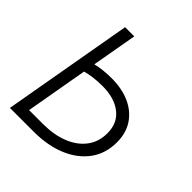

<svg xmlns="http://www.w3.org/2000/svg" viewBox="-187 -827 961 961"><g transform="rotate(45 293.0 -346.5)"><path d="M197.8 0H30.8L152.8 -693.4H217.8L175.3 -453.1Q199.7 -459 227.3 -462.2Q254.9 -465.3 286.6 -465.3Q358.9 -465.3 414.1 -440.7Q469.2 -416 500.5 -369.4Q531.7 -322.8 531.7 -256.8Q531.7 -178.2 490 -120.6Q448.2 -63 373.3 -31.5Q298.3 0 197.8 0ZM106.4 -60.1H204.6Q281.2 -60.1 340.1 -83.3Q398.9 -106.4 432.4 -150.4Q465.8 -194.3 465.8 -255.4Q465.8 -327.6 415 -366.7Q364.3 -405.8 280.3 -405.3Q246.6 -405.3 218 -401.6Q189.5 -397.9 164.6 -391.1Z"/></g></svg>

Font: Cascadia Mono Light
Style: Italic
Weight: 300
Italic angle: -10°
Monospace: yes
Designer: Aaron Bell
Foundry: Saja Typeworks
Version: Version 2404.023; ttfautohint (v1.8.4)